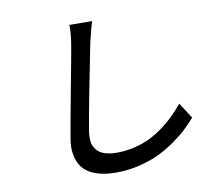

<svg xmlns="http://www.w3.org/2000/svg" viewBox="-85 -849 1127 999"><g transform="rotate(-10 478.0 -349.5)"><path d="M343 -748.9 463.1 -747.9Q449.6 -704.5 434.7 -639.9Q370.4 -322.4 347.7 -185Q344.1 -159.8 345.3 -140.3Q346.6 -120.7 354 -105.8Q361.5 -90.9 372.2 -80.4Q382.8 -70 398.4 -63.6Q414.1 -57.2 431.6 -54.2Q449.2 -51.1 470.5 -51.1Q518.8 -51.1 564.1 -61.8Q609.4 -72.4 646.1 -90.2Q682.9 -108 718 -133.7Q753.2 -159.4 780.5 -186.4Q807.9 -213.4 834.9 -246.1L888.8 -163Q862.9 -133.2 833.8 -106.2Q804.7 -79.2 762.3 -49.5Q719.8 -19.9 674.7 1.2Q629.6 22.4 571 36.2Q512.4 50.1 451.7 50.1Q407.3 50.1 372.2 42.4Q337 34.8 309.5 18.3Q282 1.8 266.2 -24Q250.4 -49.7 244.5 -85.9Q238.6 -122.2 247.2 -169Q259.2 -241.8 293.1 -420.6Q327.1 -599.4 333.8 -639.9Q345.5 -708.8 343 -748.9Z"/></g></svg>

Font: Karasuma Gothic
Style: Medium Italic
Weight: 500
Italic angle: 9.39998°
Designer: Rasmus Andersson / Ryoko Nishizuka
Foundry: Genbu
Version: Version 1.00